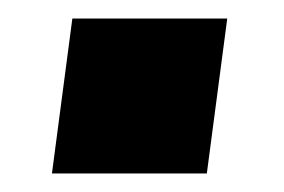

<svg xmlns="http://www.w3.org/2000/svg" viewBox="-20 -454 306 207"><path d="M203 -267H36L58 -434H225Z"/></svg>

Font: Tanohe Sans
Style: Bold Italic
Weight: 700
Designer: Village Type and Design LLC & Cristiano Sobral
Foundry: Cooper Hewitt Smithsonian Design Museum
Version: Version 1.00;September 29, 2021;FontCreator 13.0.0.2655 64-b